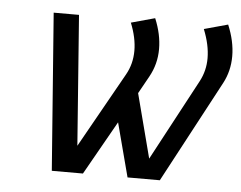

<svg xmlns="http://www.w3.org/2000/svg" viewBox="-44 -593 811 645"><g transform="rotate(5 361.5 -270.5)"><path d="M700.7 -344.2 517.1 0H408.2L360.4 -181.6L257.8 0H152.8L112.8 -529.8H198.2L231 -91.3L373 -344.2Q394 -381.3 394 -425.8Q394 -469.2 374 -519L454.1 -541Q476.1 -488.3 476.1 -438.5Q476.1 -388.2 451.7 -344.2L418.9 -285.2L475.1 -69.3L622.1 -344.2Q641.1 -380.4 641.1 -421.9Q641.1 -466.8 620.1 -519L700.2 -541Q723.1 -486.3 723.1 -436Q723.1 -386.2 700.7 -344.2Z"/></g></svg>

Font: Aurulent Sans
Style: Italic
Weight: 400
Italic angle: -11°
Version: Version 2007.05.04